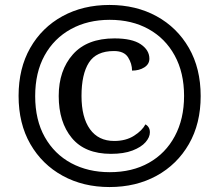

<svg xmlns="http://www.w3.org/2000/svg" viewBox="-20 -745 885 775"><path d="M422 10Q316 10 233 -35.5Q150 -81 102.5 -163.5Q55 -246 55 -358Q55 -469 102 -551.5Q149 -634 232 -679.5Q315 -725 422 -725Q529 -725 612 -679.5Q695 -634 742.5 -551.5Q790 -469 790 -357Q790 -246 742.5 -163.5Q695 -81 612 -35.5Q529 10 422 10ZM427.8 -124Q323 -124 270 -188Q217 -252 217 -357.5Q217 -461 274.3 -525.5Q331.5 -590 442 -590Q513 -590 548 -566.4Q583 -542.8 583 -508Q583 -486 562.5 -473Q542 -460 513 -460Q513 -488 497 -513.5Q481 -539 440 -539Q368.6 -539 338.8 -492.2Q309 -445.4 309 -357.7Q309 -271 343.2 -223.5Q377.4 -176 441 -176Q488 -176 521 -197Q554 -218 567 -243Q585 -233 585 -211Q585 -191 567.5 -171Q550 -151 514.9 -137.5Q479.8 -124 427.8 -124ZM423 -50Q514 -50 581.2 -88Q648.5 -125.9 685.7 -195.5Q723 -265 723 -358Q723 -452 685.1 -521Q647.3 -590.1 579.8 -627.5Q512.3 -665 423 -665Q334.4 -665 266.2 -627.5Q198 -590 160 -521.2Q122 -452.4 122 -357Q122 -260.6 160.8 -191.7Q199.7 -122.8 267.6 -86.4Q335.6 -50 423 -50Z"/></svg>

Font: Noto Serif NP Hmong
Style: Regular
Weight: 400
Designer: Dalton Maag Ltd
Foundry: Dalton Maag Ltd
Version: Version 1.001